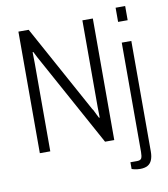

<svg xmlns="http://www.w3.org/2000/svg" viewBox="-96 -804 932 1067"><g transform="rotate(-10 370.0 -270.0)"><path d="M74 0V-686H132L403 -192Q408 -186 412.5 -176Q417 -166 422.5 -155.5Q428 -145 432 -137H436Q436 -152 435.5 -168.5Q435 -185 435 -197V-686H494V0H442L166 -503Q161 -511 152 -528.5Q143 -546 136 -560H132Q132 -545 132.5 -527Q133 -509 133 -497V0ZM629 -643V-723H683V-643ZM609 183Q601 183 592 182Q583 181 574.5 179Q566 177 561 175V137H598Q618 137 623.5 126.5Q629 116 629 91V-526H683V98Q683 126 675 145.5Q667 165 650.5 174Q634 183 609 183Z"/></g></svg>

Font: Archivo Condensed ExtraLight
Style: Regular
Weight: 250
Width: 3
Designer: Hector Gatti
Foundry: Omnibus-Type
Version: Version 2.001